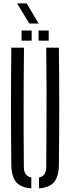

<svg xmlns="http://www.w3.org/2000/svg" viewBox="-20 -1073 402 1100"><path d="M44.9 -127.8Q42.9 -295.5 42.9 -464Q42.9 -632.4 44.9 -800H117.4Q116.2 -688.4 115.6 -573.2Q114.9 -458.1 115.3 -343.3Q115.6 -228.5 116.6 -116.5Q116.6 -90 127.1 -75.4Q137.5 -60.8 159.4 -56.2V6.3Q99 1.7 72.5 -30Q46 -61.7 44.9 -127.8ZM203.4 6.3V-56.2Q224.9 -60.8 234.8 -75.4Q244.8 -90 244.8 -116.5Q245.8 -228.5 246.3 -343.3Q246.9 -458.1 246.6 -573.2Q246.4 -688.4 244.8 -800H317.3Q319.4 -632.4 319.4 -464Q319.4 -295.5 317.3 -127.8Q316.6 -61.7 289.9 -30Q263.3 1.7 203.4 6.3ZM201 -840V-898.1H259.1V-840ZM103.7 -840V-898.1H161.4V-840ZM147.8 -938.3 78.1 -1053.4H133.2L201.1 -938.3Z"/></svg>

Font: Big Shoulders Stencil Thin
Style: Regular
Weight: 100
Designer: Patric King
Foundry: XO Type Co
Version: Version 2.001